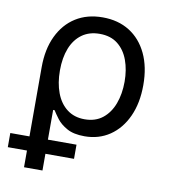

<svg xmlns="http://www.w3.org/2000/svg" viewBox="-98 -625 794 901"><g transform="rotate(10 299.0 -174.5)"><path d="M77.1 204.1V-272.5Q77.1 -358.4 107.2 -421.4Q137.2 -484.4 191.4 -518.6Q245.6 -552.7 319.3 -552.7Q393.1 -552.7 447.3 -518.8Q501.5 -484.9 531.5 -421.9Q561.5 -358.9 561.5 -272.5Q561.5 -186.5 532.2 -122.6Q502.9 -58.6 450.9 -23.4Q398.9 11.7 331.1 11.7Q278.8 11.7 247.1 -6.1Q215.3 -23.9 198.2 -46.6Q181.2 -69.3 171.9 -84.5H165V204.1ZM317.4 -66.9Q368.7 -66.9 403.1 -94.2Q437.5 -121.6 454.8 -168.2Q472.2 -214.8 472.2 -272.9Q472.2 -329.1 455.6 -374.8Q439 -420.4 405 -447.3Q371.1 -474.1 318.8 -474.1Q269 -474.1 234.4 -449Q199.7 -423.8 181.9 -378.7Q164.1 -333.5 164.1 -272.9Q164.1 -212.9 181.6 -166.3Q199.2 -119.6 233.6 -93.3Q268.1 -66.9 317.4 -66.9ZM-14.2 124.5V57.1H301.3V124.5Z"/></g></svg>

Font: Adwaita Sans
Style: Regular
Weight: 400
Designer: Rasmus Andersson
Foundry: rsms
Version: Version 4.001;git-9221beed3